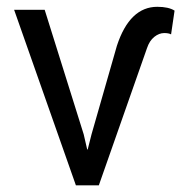

<svg xmlns="http://www.w3.org/2000/svg" viewBox="-20 -558 546 578"><path d="M277.5 0H208.5L22.5 -528.5H114.5L232 -153.5L242.5 -108H244L255.5 -153.5L332 -420.5Q370.5 -537.5 453.5 -537.5Q487.5 -537.5 505.5 -526L495 -454.5Q488 -458.5 474.5 -458.5Q459 -458.5 444.5 -447Q430 -435.5 422.5 -413Z"/></svg>

Font: Roberto Sans
Style: Regular
Weight: 400
Designer: Google (font) & Cristiano Sobral (main changes)
Version: Version 1.500; ttfautohint (v1.8.4.7-5d5b-dirty)